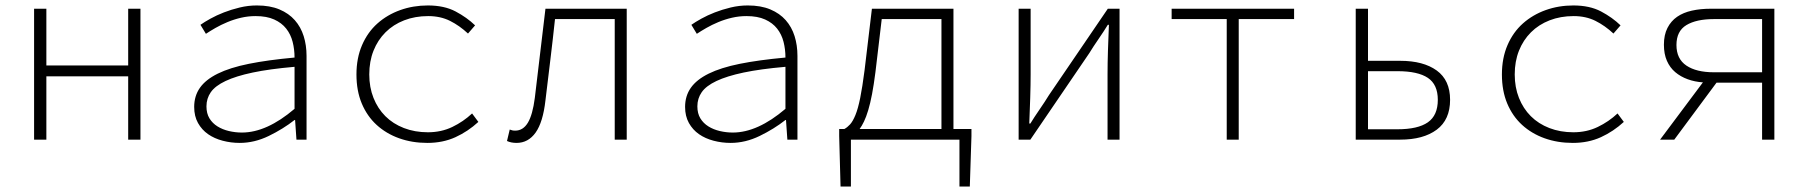

<svg xmlns="http://www.w3.org/2000/svg" viewBox="-20 -512 6640 704"><path d="M105 0V-480H150V-272H450V-480H495V0H450V-232H150V0Z M859 12Q827 12 796.5 4Q766 -4 743 -20Q720 -36 706 -61Q692 -86 692 -120Q692 -160 713 -190Q734 -220 778.5 -242Q823 -264 892.5 -278Q962 -292 1060 -301Q1060 -331 1053 -358.5Q1046 -386 1029.5 -407Q1013 -428 985.5 -440.5Q958 -453 917 -453Q890 -453 864 -447Q838 -441 814 -431Q790 -421 770 -409.5Q750 -398 735 -388L715 -421Q729 -431 751.5 -443.5Q774 -456 801 -466.5Q828 -477 859 -484.5Q890 -492 922 -492Q970 -492 1004.5 -477.5Q1039 -463 1061 -438Q1083 -413 1093.5 -379.5Q1104 -346 1104 -307V0H1067L1062 -72H1060Q1018 -39 965.5 -13.5Q913 12 859 12ZM867 -26Q958 -26 1060 -113V-267Q968 -259 906.5 -246Q845 -233 807 -215Q769 -197 753 -174Q737 -151 737 -122Q737 -96 748 -78Q759 -60 777.5 -48.5Q796 -37 819.5 -31.5Q843 -26 867 -26Z M1547 12Q1491 12 1443.5 -5Q1396 -22 1361 -54Q1326 -86 1306.5 -132.5Q1287 -179 1287 -239Q1287 -299 1307.5 -346.5Q1328 -394 1364 -426Q1400 -458 1447.5 -475Q1495 -492 1549 -492Q1609 -492 1650.5 -470Q1692 -448 1722 -419L1696 -389Q1665 -418 1630 -435.5Q1595 -453 1550 -453Q1502 -453 1462 -437.5Q1422 -422 1393.5 -393.5Q1365 -365 1349.5 -326Q1334 -287 1334 -239Q1334 -192 1349.5 -153Q1365 -114 1393 -86Q1421 -58 1461 -42.5Q1501 -27 1549 -27Q1598 -27 1638.5 -46.5Q1679 -66 1711 -96L1734 -65Q1696 -30 1650 -9Q1604 12 1547 12Z M1874 12Q1854 12 1839 5L1849 -37Q1854 -35 1858.5 -34Q1863 -33 1869 -33Q1898 -33 1915.5 -62Q1933 -91 1941 -153L1980 -480H2278V0H2234V-442H2015Q2007 -367 1998 -293Q1989 -219 1980 -144Q1971 -64 1944 -26Q1917 12 1874 12Z M2659 12Q2627 12 2596.5 4Q2566 -4 2543 -20Q2520 -36 2506 -61Q2492 -86 2492 -120Q2492 -160 2513 -190Q2534 -220 2578.5 -242Q2623 -264 2692.5 -278Q2762 -292 2860 -301Q2860 -331 2853 -358.5Q2846 -386 2829.5 -407Q2813 -428 2785.5 -440.5Q2758 -453 2717 -453Q2690 -453 2664 -447Q2638 -441 2614 -431Q2590 -421 2570 -409.5Q2550 -398 2535 -388L2515 -421Q2529 -431 2551.5 -443.5Q2574 -456 2601 -466.5Q2628 -477 2659 -484.5Q2690 -492 2722 -492Q2770 -492 2804.5 -477.5Q2839 -463 2861 -438Q2883 -413 2893.5 -379.5Q2904 -346 2904 -307V0H2867L2862 -72H2860Q2818 -39 2765.5 -13.5Q2713 12 2659 12ZM2667 -26Q2758 -26 2860 -113V-267Q2768 -259 2706.5 -246Q2645 -233 2607 -215Q2569 -197 2553 -174Q2537 -151 2537 -122Q2537 -96 2548 -78Q2559 -60 2577.5 -48.5Q2596 -37 2619.5 -31.5Q2643 -26 2667 -26Z M3190 -248Q3184 -201 3177.5 -167Q3171 -133 3163.5 -108Q3156 -83 3148 -66.5Q3140 -50 3132 -39H3432V-442H3213ZM3062 172 3057 -13V-39H3076Q3087 -45 3097 -56Q3107 -67 3116.5 -90Q3126 -113 3134 -152.5Q3142 -192 3150 -254L3177 -480H3476V-39H3542V-13L3536 172H3498V0H3100V172Z M3715 0V-480H3759V-240Q3759 -201 3757.5 -154Q3756 -107 3754 -59H3758Q3772 -82 3792 -111Q3812 -140 3826 -163L4042 -480H4085V0H4041V-240Q4041 -280 4042.5 -326.5Q4044 -373 4046 -421H4042Q4028 -398 4008 -369Q3988 -340 3974 -317L3758 0Z M4478 0V-442H4276V-480H4725V-442H4522V0Z M4951 0V-480H4996V-289H5114Q5199 -289 5248 -253.5Q5297 -218 5297 -146Q5297 -73 5248 -36.5Q5199 0 5114 0ZM4996 -38H5104Q5179 -38 5215.5 -63.5Q5252 -89 5252 -146Q5252 -202 5215.5 -226.5Q5179 -251 5104 -251H4996Z M5747 12Q5691 12 5643.5 -5Q5596 -22 5561 -54Q5526 -86 5506.5 -132.5Q5487 -179 5487 -239Q5487 -299 5507.5 -346.5Q5528 -394 5564 -426Q5600 -458 5647.5 -475Q5695 -492 5749 -492Q5809 -492 5850.5 -470Q5892 -448 5922 -419L5896 -389Q5865 -418 5830 -435.5Q5795 -453 5750 -453Q5702 -453 5662 -437.5Q5622 -422 5593.5 -393.5Q5565 -365 5549.5 -326Q5534 -287 5534 -239Q5534 -192 5549.5 -153Q5565 -114 5593 -86Q5621 -58 5661 -42.5Q5701 -27 5749 -27Q5798 -27 5838.5 -46.5Q5879 -66 5911 -96L5934 -65Q5896 -30 5850 -9Q5804 12 5747 12Z M6441 0V-209H6274L6119 0H6067L6224 -210Q6194 -212 6168 -221.5Q6142 -231 6122.5 -247.5Q6103 -264 6092 -289Q6081 -314 6081 -348Q6081 -384 6094 -409.5Q6107 -435 6129.5 -450.5Q6152 -466 6183.5 -473Q6215 -480 6253 -480H6486V0ZM6264 -247H6441V-442H6264Q6200 -442 6163.5 -420Q6127 -398 6127 -347Q6127 -296 6163.5 -271.5Q6200 -247 6264 -247Z"/></svg>

Font: Source Code Pro Light
Style: Regular
Weight: 300
Monospace: yes
Designer: Paul D. Hunt, Teo Tuominen
Foundry: Adobe Systems Incorporated
Version: Version 2.030;PS 1.000;hotconv 16.6.51;makeotf.lib2.5.65220